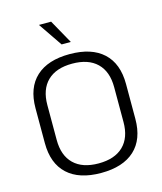

<svg xmlns="http://www.w3.org/2000/svg" viewBox="-134 -1020 948 1127"><g transform="rotate(-15 340.0 -456.0)"><path d="M65 -244V-456Q65 -580 136 -645.5Q207 -711 340 -711Q473 -711 544 -645.5Q615 -580 615 -456V-244Q615 -120 544 -54.5Q473 11 340 11Q207 11 136 -54.5Q65 -120 65 -244ZM543 -244V-456Q543 -551 490.5 -602Q438 -653 340 -653Q242 -653 189.5 -602Q137 -551 137 -456V-244Q137 -149 189.5 -98Q242 -47 340 -47Q438 -47 490.5 -98Q543 -149 543 -244ZM211 -923H285L366 -778H310Z"/></g></svg>

Font: KoHo
Style: Regular
Weight: 400
Version: Version 1.000; ttfautohint (v1.6)